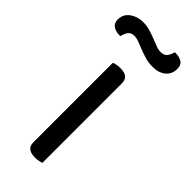

<svg xmlns="http://www.w3.org/2000/svg" viewBox="-243 -690 734 734"><g transform="rotate(45 123.5 -323.5)"><path d="M125 8Q80 8 80 -29V-459Q85 -461 95 -463Q105 -465 116 -465Q160 -465 160 -428V2Q155 4 145.5 6Q136 8 125 8ZM51 -651Q72 -651 90 -645.5Q108 -640 123.5 -634Q139 -628 153 -622.5Q167 -617 180 -617Q198 -617 206.5 -627.5Q215 -638 219 -655H225Q243 -655 257 -646.5Q271 -638 271 -617Q271 -588 251 -571.5Q231 -555 198 -555Q177 -555 158 -560.5Q139 -566 122.5 -572.5Q106 -579 92 -584.5Q78 -590 66 -590Q48 -590 40 -579Q32 -568 28 -551H22Q4 -551 -10 -560Q-24 -569 -24 -589Q-24 -618 -1 -634.5Q22 -651 51 -651Z"/></g></svg>

Font: Baloo Bhai 2
Style: Regular
Weight: 400
Designer: Supriya Tembe, Noopur Datye and Ek Type
Foundry: Ek Type
Version: Version 1.640;PS 1.000;hotconv 16.6.51;makeotf.lib2.5.65220;